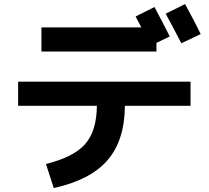

<svg xmlns="http://www.w3.org/2000/svg" viewBox="-20 -870 1040 957"><path d="M980.5 -700.2 883.8 -654.3Q830.1 -757.8 805.7 -801.8L902.3 -849.6Q948.2 -766.6 980.5 -700.2ZM186.5 -613.3V-733.4H684.6Q656.2 -786.1 656.2 -788.1L750 -835Q791 -757.8 826.2 -688.5L759.8 -656.2V-613.3ZM70.3 -462.9H929.7V-342.8H602.5Q601.6 -170.9 516.1 -71.8Q430.7 27.3 248 67.4L209 -52.7Q347.7 -86.9 404.8 -152.3Q461.9 -217.8 462.9 -342.8H70.3Z"/></svg>

Font: Mgen+ 1c bold
Style: Bold
Weight: 700
Designer: [Source Han Sans]
Ryoko NISHIZUKA  (kana & ideographs); Paul D. Hunt (Latin, Greek & Cyrillic); Wenlong ZHANG  (bopomofo
Version: Version 1.059.20150602